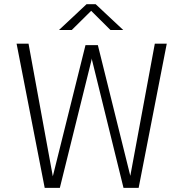

<svg xmlns="http://www.w3.org/2000/svg" viewBox="-20 -912 890 932"><path d="M579.5 0 426.5 -621.5 416 -693H455L615 -48.5L617.5 0ZM197 0 60.5 -700H118.5L237.5 -50L243.5 0ZM231.5 0 234.5 -48.5 395 -693H434L424.5 -621.5L270.5 0ZM605.5 0 611 -50 731.5 -700H789.5L653 0ZM266.5 -766.5 400 -891.5H444.5L578 -766.5H516L422.5 -859.5L328.5 -766.5Z"/></svg>

Font: Trispace Thin ExtraLight
Style: Regular
Weight: 250
Version: Version 1.210